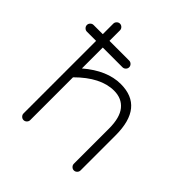

<svg xmlns="http://www.w3.org/2000/svg" viewBox="-160 -685 812 812"><g transform="rotate(45 246.0 -278.5)"><path d="M239 -444H121V-319Q203 -389 284 -389Q422 -389 422 -220V-10Q422 -2 416 4Q410 10 402 10Q394 10 388 4Q382 -2 382 -10V-220Q382 -286 356 -317.5Q330 -349 284 -349Q204 -349 121 -266V-10Q121 -2 115 4Q109 10 101 10Q93 10 87 4Q81 -2 81 -10V-444H26Q18 -444 12 -450Q6 -456 6 -464Q6 -472 12 -478Q18 -484 26 -484H81V-547Q81 -555 87 -561Q93 -567 101 -567Q109 -567 115 -561Q121 -555 121 -547V-484H239Q247 -484 253 -478Q259 -472 259 -464Q259 -456 253 -450Q247 -444 239 -444Z"/></g></svg>

Font: Hoogli Light
Style: Regular
Weight: 300
Designer: Anand Singh Naorem
Foundry: Brand New Type
Version: Version 1.00 b007